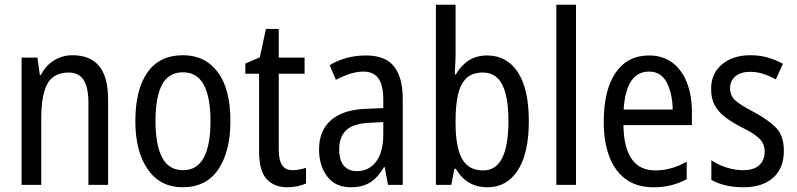

<svg xmlns="http://www.w3.org/2000/svg" viewBox="-20 -780 3363 810"><path d="M286 -547Q360 -547 398 -501.5Q436 -456 436 -360V0H353V-347Q353 -410 333 -442Q313 -474 270 -474Q206 -474 180 -426.5Q154 -379 154 -279V0H71V-537H138L148 -464H153Q173 -504 208.5 -525.5Q244 -547 286 -547Z M952 -269Q952 -141 901 -65.5Q850 10 750 10Q656 10 603.5 -65.5Q551 -141 551 -269Q551 -402 602 -474.5Q653 -547 752 -547Q845 -547 898.5 -476Q952 -405 952 -269ZM636 -269Q636 -169 664 -115.5Q692 -62 752 -62Q811 -62 839.5 -114.5Q868 -167 868 -269Q868 -370 839.5 -422.5Q811 -475 752 -475Q691 -475 663.5 -422.5Q636 -370 636 -269Z M1215 -62Q1229 -62 1244 -65Q1259 -68 1271 -72V-6Q1256 1 1235.5 5.5Q1215 10 1192 10Q1136 10 1104.5 -25Q1073 -60 1073 -140V-469H1015V-512L1076 -538L1102 -658H1156V-537H1265V-469H1156V-148Q1156 -105 1170 -83.5Q1184 -62 1215 -62Z M1524 -546Q1606 -546 1642.5 -499.5Q1679 -453 1679 -363V0H1617L1603 -75H1600Q1575 -32 1542.5 -11Q1510 10 1460 10Q1395 10 1360.5 -35.5Q1326 -81 1326 -150Q1326 -229 1377 -273.5Q1428 -318 1527 -321L1597 -324V-359Q1597 -422 1576 -450Q1555 -478 1513 -478Q1485 -478 1456 -468.5Q1427 -459 1397 -443L1371 -505Q1403 -525 1442 -535.5Q1481 -546 1524 -546ZM1540 -262Q1471 -259 1441 -231Q1411 -203 1411 -151Q1411 -103 1431 -80.5Q1451 -58 1486 -58Q1536 -58 1566.5 -98Q1597 -138 1597 -213V-265Z M1902 -553Q1902 -531 1900.5 -508.5Q1899 -486 1899 -466H1903Q1925 -504 1957.5 -525Q1990 -546 2035 -546Q2118 -546 2164.5 -475.5Q2211 -405 2211 -269Q2211 -133 2164.5 -61.5Q2118 10 2037 10Q1991 10 1958 -10Q1925 -30 1903 -68H1897L1884 0H1819V-760H1902ZM2017 -474Q1972 -474 1947 -449.5Q1922 -425 1912 -380Q1902 -335 1902 -275V-260Q1902 -160 1929 -110.5Q1956 -61 2019 -61Q2125 -61 2125 -270Q2125 -371 2099 -422.5Q2073 -474 2017 -474Z M2410 0H2327V-760H2410Z M2718 -546Q2777 -546 2817.5 -515Q2858 -484 2878.5 -430Q2899 -376 2899 -308V-252H2610Q2613 -61 2745 -61Q2812 -61 2877 -98V-24Q2845 -7 2811.5 1.5Q2778 10 2737 10Q2666 10 2619.5 -24.5Q2573 -59 2550 -121Q2527 -183 2527 -265Q2527 -400 2577 -473Q2627 -546 2718 -546ZM2718 -478Q2621 -478 2611 -318H2818Q2817 -385 2793 -431.5Q2769 -478 2718 -478Z M3287 -145Q3287 -70 3241.5 -30Q3196 10 3117 10Q3073 10 3039.5 1.5Q3006 -7 2981 -21V-104Q3005 -87 3041.5 -74.5Q3078 -62 3115 -62Q3160 -62 3183 -83Q3206 -104 3206 -141Q3206 -172 3185 -194Q3164 -216 3109 -243Q3070 -263 3041 -284.5Q3012 -306 2996 -334.5Q2980 -363 2980 -405Q2980 -470 3026 -508.5Q3072 -547 3146 -547Q3184 -547 3218 -537.5Q3252 -528 3283 -511L3253 -445Q3228 -459 3201 -468Q3174 -477 3145 -477Q3105 -477 3082.5 -458Q3060 -439 3060 -408Q3060 -376 3082.5 -356Q3105 -336 3161 -307Q3219 -276 3253 -242Q3287 -208 3287 -145Z"/></svg>

Font: Noto Sans Thai Looped Condensed
Style: Regular
Weight: 400
Width: 3
Designer: Sasikarn Vongin, Ben Mitchell
Foundry: The Fontpad Ltd
Version: Version 1.001; ttfautohint (v1.8.4.7-5d5b)